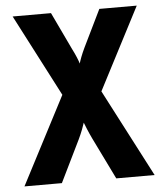

<svg xmlns="http://www.w3.org/2000/svg" viewBox="-52 -776 705 823"><g transform="rotate(-5 300.0 -365.0)"><path d="M20 0H181L269 -180C283 -209 293 -237 297 -250C302 -237 313 -209 327 -180L415 0H580L384 -377L567 -730H406L328 -570C314 -541 305 -515 302 -504C299 -515 289 -541 274 -570L198 -730H33L216 -377Z"/></g></svg>

Font: JetBrains Mono ExtraBold
Style: Regular
Weight: 800
Monospace: yes
Designer: Philipp Nurullin, Konstantin Bulenkov
Foundry: JetBrains
Version: Version 2.305